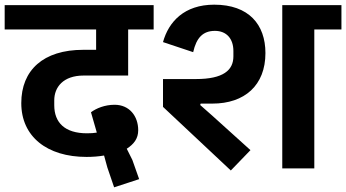

<svg xmlns="http://www.w3.org/2000/svg" viewBox="-40 -720 1480 821"><path d="M448 81 555 46 526 -36 502 -84C533 -104 551 -128 551 -163C551 -224 513 -272 450 -272C408 -272 372 -257 349 -240L374 -153C363 -151 348 -150 332 -150C237 -150 192 -196 192 -270V-291C192 -347 230 -397 318 -397H508V-594H617V-698H-20V-594H371V-507H316C145 -507 51 -420 51 -279C51 -136 161 -49 330 -49C356 -49 382 -51 405 -55L419 -4Z M947 9 1031 -78 867 -226 816 -271 818 -277H868C1006 -277 1095 -355 1095 -493C1095 -615 1024 -700 876 -700C748 -700 681 -627 657 -540L786 -497C800 -559 828 -588 879 -588C929 -588 958 -554 958 -502V-479C958 -420 915 -382 798 -382H657V-263ZM1167 0H1304V-594H1420V-698H1167Z"/></svg>

Font: IBM Plex Devanagari
Style: Bold
Weight: 700
Designer: Mike Abbink, Paul van der Laan, Pieter van Rosmalen, Erin McLaughlin
Foundry: Bold Monday
Version: Version 1.0